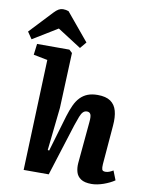

<svg xmlns="http://www.w3.org/2000/svg" viewBox="-156 -1077 895 1165"><g transform="rotate(10 291.5 -494.5)"><path d="M630 -34.5Q617 -25.5 599.8 -17Q582.5 -8.5 563.5 -1.7Q544.5 5 525.3 8.8Q506 12.5 489.5 12.5Q446.5 12.5 423.8 -2.8Q401 -18 393.8 -43.5Q386.5 -69 389 -99L412.5 -355Q416 -390 409.8 -403Q403.5 -416 387.5 -416Q373 -416 363.3 -406.2Q353.5 -396.5 345.3 -375.5Q337 -354.5 325.5 -320L224.5 0H70L95.5 -682L9 -699L17.5 -767H216.5L235.5 -749.5L221.5 -409L193 -144.5L202 -142.5L268 -366Q280 -405 293.8 -435Q307.5 -465 327 -485.3Q346.5 -505.5 372.5 -515.8Q398.5 -526 434 -526Q485 -526 513.5 -506.3Q542 -486.5 552 -449.3Q562 -412 557.5 -359.5L537.5 -118Q536 -96.5 539.3 -85.8Q542.5 -75 560 -75Q572 -75 583.8 -79.5Q595.5 -84 607.5 -91.5ZM311 -827.5 278 -788 131.5 -882 -20.5 -789 -49.5 -831.5 82 -971.5Q97 -987.5 110 -994.8Q123 -1002 136.5 -1002Q145.5 -1002 154.3 -1000.5Q163 -999 171 -996Z"/></g></svg>

Font: Literata
Style: Italic
Weight: 400
Italic angle: -2°
Designer: Latin by Veronika Burian and Jose Scaglione. Greek by Irene Vlachou. Cyrillic by Vera Evstafieva
Foundry: TypeTogether
Version: Version 3.103;gftools[0.9.29]